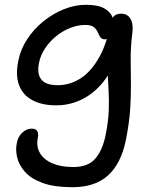

<svg xmlns="http://www.w3.org/2000/svg" viewBox="-20 -521 651 800"><path d="M282 259Q206 259 158 241.5Q110 224 84.5 195.5Q59 167 51.5 135Q44 103 50 76Q54 50 72 32.5Q90 15 112 15Q129 15 135 25Q141 35 138 51Q130 88 146 116Q162 144 198 159.5Q234 175 286 175Q346 175 376.5 140.5Q407 106 420 42Q431 -13 433 -58Q435 -103 432.5 -143Q430 -183 428.5 -222Q427 -261 431 -305L471 -291Q451 -237 423.5 -197.5Q396 -158 362.5 -132.5Q329 -107 291.5 -94.5Q254 -82 215 -82Q155 -82 115 -103.5Q75 -125 59.5 -166Q44 -207 56 -266Q65 -314 92.5 -356.5Q120 -399 160 -431.5Q200 -464 246 -482.5Q292 -501 338 -501Q389 -501 415.5 -485.5Q442 -470 450 -446Q458 -422 452 -397Q449 -383 438.5 -370Q428 -357 418 -357Q404 -357 398 -366Q392 -375 387 -387Q382 -399 371 -408Q360 -417 335 -417Q303 -417 271 -404Q239 -391 212.5 -369Q186 -347 167.5 -319Q149 -291 143 -261Q133 -215 151.5 -190.5Q170 -166 221 -166Q268 -166 311 -191.5Q354 -217 388 -273Q422 -329 441 -420Q444 -443 454.5 -453.5Q465 -464 485 -464Q504 -464 515.5 -453Q527 -442 530.5 -425Q534 -408 532 -389Q524 -325 524.5 -274Q525 -223 525.5 -173.5Q526 -124 522.5 -67.5Q519 -11 504 65Q484 161 430 210Q376 259 282 259Z"/></svg>

Font: Shantell Sans
Style: Italic
Weight: 400
Italic angle: -11°
Designer: Stephen Nixon, Anya Danilova, Shantell Martin
Foundry: Arrow Type
Version: Version 1.011;[c5ecc13dd]